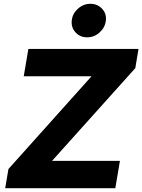

<svg xmlns="http://www.w3.org/2000/svg" viewBox="-20 -983 743 1003"><path d="M7.1 0 24.1 -100.1 458.1 -584.5H104L128.2 -727.3H703.5L686.8 -627.1L252.1 -142.8H606.5L582.4 0ZM435 -788Q398.4 -788 374.8 -813.6Q351.2 -839.1 354.8 -875.4Q358.3 -911.6 386.9 -937.3Q415.5 -963.1 452.1 -963.1Q489.3 -963.1 513.3 -937.3Q537.3 -911.6 533 -875.4Q528.8 -839.1 500.5 -813.6Q472.3 -788 435 -788Z"/></svg>

Font: Inter UI Extra Bold
Style: Italic
Weight: 800
Italic angle: 9.39999°
Designer: Rasmus Andersson
Foundry: rsms
Version: 3.2;8d6f07862